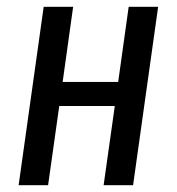

<svg xmlns="http://www.w3.org/2000/svg" viewBox="-20 -547 522 567"><path d="M286 0 319 -234H155L122 0H35L109 -527H196L165 -305H329L360 -527H447L373 0Z"/></svg>

Font: Fira Sans Extra Condensed
Style: Italic
Weight: 400
Width: 3
Italic angle: -8°
Designer: Carrois Corporate & Edenspiekermann AG
Foundry: Carrois Corporate GbR & Edenspiekermann AG
Version: Version 4.203